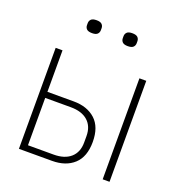

<svg xmlns="http://www.w3.org/2000/svg" viewBox="-129 -815 857 922"><g transform="rotate(20 300.0 -354.0)"><path d="M69 -516H104V-304H238Q308 -304 349.5 -266Q391 -228 391 -152Q391 -76 349.5 -38Q308 0 238 0H69ZM235 -31Q291 -31 322 -58.5Q353 -86 353 -136V-168Q353 -218 322 -245.5Q291 -273 235 -273H104V-31ZM497 -516H532V0H497ZM209 -642Q189 -642 181 -650Q173 -658 173 -670V-680Q173 -692 181 -700Q189 -708 209 -708Q228 -708 236 -700Q244 -692 244 -680V-670Q244 -658 236 -650Q228 -642 209 -642ZM391 -642Q372 -642 364 -650Q356 -658 356 -670V-680Q356 -692 364 -700Q372 -708 391 -708Q411 -708 419 -700Q427 -692 427 -680V-670Q427 -658 419 -650Q411 -642 391 -642Z"/></g></svg>

Font: IBM Plex Mono ExtLt
Style: Regular
Weight: 200
Monospace: yes
Designer: Mike Abbink, Paul van der Laan, Pieter van Rosmalen
Foundry: Bold Monday
Version: Version 2.3